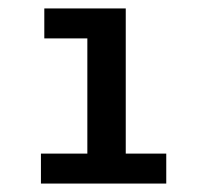

<svg xmlns="http://www.w3.org/2000/svg" viewBox="-20 -762 470 455"><path d="M77 -327V-398H187V-671H85V-742H278V-398H374V-327Z"/></svg>

Font: Montserrat SemiBold
Style: Regular
Weight: 600
Designer: Julieta Ulanovsky
Foundry: Julieta Ulanovsky
Version: Version 9.000; ttfautohint (v1.8.4.7-5d5b)